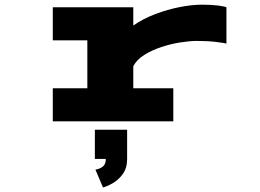

<svg xmlns="http://www.w3.org/2000/svg" viewBox="-20 -532 1140 842"><path d="M211.5 0V-145H363V-355H211.5V-500H564.5V-420Q607.5 -450 661 -470.2Q714.5 -490.5 768.2 -501Q822 -511.5 865 -511.5Q907 -511.5 936 -507.8Q965 -504 973 -500V-341Q963.5 -343.5 928 -348Q892.5 -352.5 843.5 -352.5Q812 -352.5 770.8 -346Q729.5 -339.5 687.8 -325.8Q646 -312 612.8 -291.2Q579.5 -270.5 564.5 -241.5V-145H740V0ZM396 165V37H537.5V165Q537.5 205.5 518 231.8Q498.5 258 473.5 272Q448.5 286 431.5 290L398.5 212Q417 209 430.5 198.8Q444 188.5 444 165Z"/></svg>

Font: Trispace Expanded ExtraBold
Style: Regular
Weight: 800
Width: 7
Designer: Tyler Finck
Foundry: Etcetera Type Company
Version: Version 1.210; ttfautohint (v1.8.3)